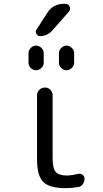

<svg xmlns="http://www.w3.org/2000/svg" viewBox="-20 -980 540 1010"><path d="M391.6 -65.4Q404.3 -68.4 414.6 -60.5Q424.8 -52.7 424.8 -40Q424.8 -24.4 416 -11.7Q407.2 1 391.6 3.9Q358.4 9.8 325.2 9.8Q241.2 9.8 208 -22.5Q174.8 -54.7 174.8 -139.6V-478.5Q174.8 -495.1 187 -507.3Q199.2 -519.5 216.3 -519.5Q233.4 -519.5 245.1 -507.8Q256.8 -496.1 256.8 -478.5V-150.4Q256.8 -94.7 272.9 -75.7Q289.1 -56.6 335 -56.6Q359.4 -57.6 391.6 -65.4ZM290 -700.2Q290 -715.8 302.2 -728Q314.5 -740.2 330.1 -740.2Q345.7 -740.2 357.9 -728Q370.1 -715.8 370.1 -700.2V-650.4Q370.1 -634.8 357.9 -622.6Q345.7 -610.4 330.1 -610.4Q314.5 -610.4 302.2 -622.1Q290 -633.8 290 -650.4ZM129.9 -650.4V-700.2Q129.9 -715.8 142.1 -728Q154.3 -740.2 169.9 -740.2Q185.5 -740.2 197.8 -728Q210 -715.8 210 -700.2V-650.4Q210 -634.8 197.8 -622.6Q185.5 -610.4 169.9 -610.4Q154.3 -610.4 142.1 -622.1Q129.9 -633.8 129.9 -650.4ZM323.2 -960Q339.8 -960 346.2 -945.3Q352.5 -930.7 341.8 -918L255.9 -820.3Q228.5 -790 190.4 -790Q177.7 -790 171.4 -802.2Q165 -814.5 171.9 -824.2L228.5 -912.1Q258.8 -960 317.4 -960Z"/></svg>

Font: Rounded Mgen+ 1mn regular
Style: Regular
Weight: 400
Designer: [Source Han Sans]
Ryoko NISHIZUKA  (kana & ideographs); Paul D. Hunt (Latin, Greek & Cyrillic); Wenlong ZHANG  (bopomofo
Version: Version 1.059.20150602